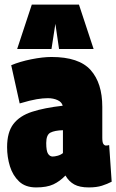

<svg xmlns="http://www.w3.org/2000/svg" viewBox="-20 -809 508 839"><path d="M11 -166Q11 -231 38.5 -267Q66 -303 120 -320.5Q174 -338 254 -347Q250 -363 231.5 -371.5Q213 -380 189 -380Q168 -380 140.5 -375.5Q113 -371 66 -357L29 -524Q67 -540 117 -550Q167 -560 205 -560Q325 -560 376 -503Q427 -446 427 -342V-207Q427 -186 432 -179.5Q437 -173 443 -173Q450 -173 457 -175L468 -15Q449 -5 425.5 2.5Q402 10 368 10Q328 10 304.5 -3Q281 -16 266 -42Q242 -17 213.5 -3.5Q185 10 138 10Q91 10 63.5 -16Q36 -42 23.5 -82Q11 -122 11 -166ZM182 -184Q182 -149 190 -137Q198 -125 210 -125Q219 -125 232 -128.5Q245 -132 255 -140V-240Q219 -239 200.5 -229.5Q182 -220 182 -184ZM55 -595 119 -789H325L389 -595H238L222 -705L205 -595Z"/></svg>

Font: Georama Condensed Black
Style: Regular
Weight: 900
Width: 3
Designer: Jean-Baptiste Levee
Foundry: Production Type
Version: Version 1.000